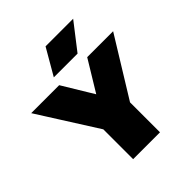

<svg xmlns="http://www.w3.org/2000/svg" viewBox="-247 -949 1092 1092"><g transform="rotate(-45 299.5 -403.0)"><path d="M194.5 0V-319L237.5 -172L-30.5 -595H194.5L336 -361.5H278L420 -595H628.5L368 -172L410.5 -316.5V0ZM204.5 -648 296 -806H518L395.5 -648Z"/></g></svg>

Font: Encode Sans SC Condensed Thin Black
Style: Regular
Weight: 900
Version: Version 3.002